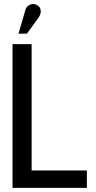

<svg xmlns="http://www.w3.org/2000/svg" viewBox="-20 -915 467 935"><path d="M167 -828Q175 -839 177.5 -850.5Q180 -862 176 -873Q172 -884 160 -890Q149 -897 136.5 -895Q124 -893 115 -885Q106 -877 103 -864L70 -751H111ZM41 0H403V-85H134V-700H41Z"/></svg>

Font: Advent Pro SemiBold
Style: Regular
Weight: 600
Designer: VivaRado, Andreas Kalpakidis
Foundry: VivaRado, Andreas Kalpakidis
Version: Version 3.000